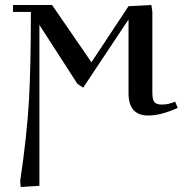

<svg xmlns="http://www.w3.org/2000/svg" viewBox="-20 -459 754 771"><path d="M32.2 -411.1V-439H189L347.2 -209L496.1 -434.1L587.9 -439L591.8 -411.1V-86.9Q591.8 -59.1 599.9 -49.1Q607.9 -39.1 630.9 -39.1Q657.2 -39.1 683.1 -50.8L693.8 -25.9Q626.5 4.9 575.2 4.9Q496.1 4.9 496.1 -85V-380.9L314 -106.9L291 -122.1L138.2 -358.9V287.1L63 292L61 269Q88.4 82.5 96.2 -54.7Q104 -191.9 104 -411.1Z"/></svg>

Font: Dehuti Alt
Style: Bold
Weight: 700
Version: Version 1.2